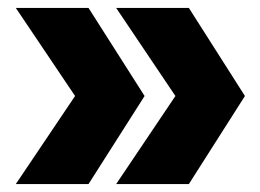

<svg xmlns="http://www.w3.org/2000/svg" viewBox="-20 -498 659 486"><path d="M204 -478 346 -255 204 -32H20L170 -255L20 -478ZM458 -478 600 -255 458 -32H274L424 -255L274 -478Z"/></svg>

Font: Wix Madefor Text ExtraBold
Style: Regular
Weight: 800
Designer: Dalton Maag Ltd
Foundry: Dalton Maag Ltd
Version: Version 3.100